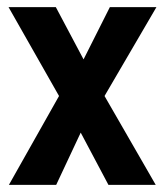

<svg xmlns="http://www.w3.org/2000/svg" viewBox="-20 -520 464 540"><path d="M5 0 146 -250 4 -500H137L215 -353L289 -500H420L274 -250L418 0H285L207 -147L138 0Z"/></svg>

Font: Cabin Condensed
Style: Bold
Weight: 700
Width: 3
Designer: Pablo Impallari
Foundry: Pablo Impallari. http://www.impallari.com Igino Marini. http://www.ikern.com
Version: Version 3.001; ttfautohint (v1.8.3)